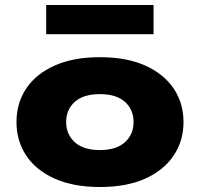

<svg xmlns="http://www.w3.org/2000/svg" viewBox="-20 -738 800 769"><path d="M380 11Q274 11 199 -22.5Q124 -56 85 -115Q46 -174 46 -249Q46 -325 85 -383.5Q124 -442 199 -475.5Q274 -509 380 -509Q487 -509 561.5 -475.5Q636 -442 675.5 -383.5Q715 -325 715 -249Q715 -174 675.5 -115Q636 -56 561.5 -22.5Q487 11 380 11ZM380 -137Q446 -137 480.5 -168.5Q515 -200 515 -249Q515 -299 480.5 -330Q446 -361 380 -361Q314 -361 279.5 -330Q245 -299 245 -249Q245 -200 279.5 -168.5Q314 -137 380 -137ZM165 -601V-718H595V-601Z"/></svg>

Font: Nunito Sans 10pt Expanded Black
Style: Regular
Weight: 900
Width: 7
Designer: Vernon Adams
Foundry: Vernon Adams
Version: Version 3.101;gftools[0.9.27]